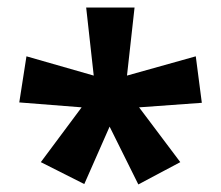

<svg xmlns="http://www.w3.org/2000/svg" viewBox="-20 -780 585 508"><path d="M336 -760 316 -580 498 -631 514 -508 348 -496 457 -351 346 -292 270 -445 203 -293 88 -351 196 -496 31 -509 50 -631 228 -580 208 -760Z"/></svg>

Font: Noto Sans Bamum
Style: Bold
Weight: 700
Designer: Monotype Design Team
Foundry: Monotype Imaging Inc.
Version: Version 2.002; ttfautohint (v1.8.4.7-5d5b)